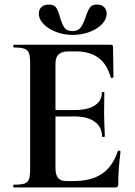

<svg xmlns="http://www.w3.org/2000/svg" viewBox="-20 -821 592 841"><path d="M41 -12Q73 -12 87.5 -17Q102 -22 107 -36.5Q112 -51 112 -81V-544Q112 -574 107 -588Q102 -602 87 -607.5Q72 -613 41 -613Q38 -613 38 -619Q38 -625 41 -625H465Q475 -625 475 -616L477 -483Q477 -481 471.5 -480Q466 -479 465 -482Q449 -540 411 -568Q373 -596 311 -596H281Q251 -596 237 -583Q223 -570 223 -543V-85Q223 -56 234 -42Q245 -28 269 -28H302Q380 -28 427 -60Q474 -92 496 -159Q496 -161 500 -161Q503 -161 505.5 -159.5Q508 -158 508 -157Q498 -79 498 -15Q498 -7 495 -3.5Q492 0 483 0H41Q38 0 38 -6Q38 -12 41 -12ZM305 -311H170V-339H306Q364 -339 395 -359Q426 -379 426 -415Q426 -418 431.5 -418Q437 -418 437 -415L436 -325L437 -277Q439 -243 439 -223Q439 -221 433 -221Q427 -221 427 -223Q427 -264 395.5 -287.5Q364 -311 305 -311ZM355 -746Q364 -774 373.5 -787.5Q383 -801 404 -801Q425 -801 436 -790Q447 -779 447 -761Q447 -736 426 -714.5Q405 -693 371 -680.5Q337 -668 298 -668Q260 -668 226 -681Q192 -694 171 -715.5Q150 -737 150 -761Q150 -779 161.5 -790Q173 -801 194 -801Q217 -801 226 -787.5Q235 -774 243 -745Q252 -714 262.5 -699.5Q273 -685 297 -685Q322 -685 333.5 -700.5Q345 -716 355 -746Z"/></svg>

Font: Cormorant SC
Style: Bold
Weight: 700
Designer: Christian Thalmann (Catharsis Fonts)
Foundry: Catharsis Fonts
Version: Version 4.000